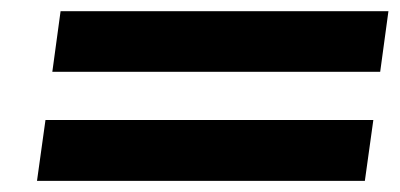

<svg xmlns="http://www.w3.org/2000/svg" viewBox="-20 -436 712 342"><path d="M645 -222.2 629.9 -113.8H45.9L61 -222.2ZM671.9 -416 657.2 -308.1H73.2L87.9 -416Z"/></svg>

Font: Fivo Sans Modern
Style: Italic
Weight: 700
Designer: Alexander Slobzheninov
Foundry: Alexander Slobzheninov
Version: 1.0